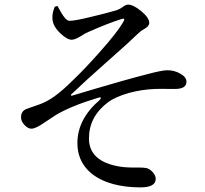

<svg xmlns="http://www.w3.org/2000/svg" viewBox="-20 -775 889 831"><path d="M588 36Q524 36 471 22Q401 3 361 -38Q315 -85 315 -156Q315 -259 411 -342Q418 -349 416.5 -352Q415 -355 405 -352Q289 -317 223 -278Q204 -266 176 -247Q135 -218 116 -218Q101 -218 86 -234Q71 -250 71 -267Q71 -295 96 -304Q102 -306 116 -311Q159 -325 178 -335Q227 -359 298 -430Q349 -479 411 -549Q487 -634 513 -679Q526 -700 504 -692Q449 -675 361 -636Q347 -630 329 -618Q304 -603 290 -603Q270 -603 240 -632Q208 -663 207 -694Q205 -717 217 -746L229 -749Q231 -745 235 -738Q263 -685 280 -685Q301 -684 374 -702Q434 -716 482 -730Q498 -735 513 -746Q525 -755 534 -755Q557 -755 591 -727Q626 -698 626 -676Q626 -662 605 -650Q589 -641 581 -633Q538 -591 448 -512Q345 -421 289 -367Q286 -364 287 -362Q288 -360 292 -361Q320 -369 386 -389Q526 -430 568 -441Q585 -445 614 -453Q681 -471 704 -471Q734 -471 759 -457Q787 -442 787 -421Q787 -390 737 -390Q730 -390 716 -390Q678 -391 652 -390Q595 -388 539 -373Q479 -356 447 -332Q365 -270 365 -176Q365 -76 498 -54Q528 -49 574 -50Q601 -50 611 -48Q626 -46 640 -31Q654 -16 654 -1Q654 36 588 36Z"/></svg>

Font: GenRyuMin TW M
Style: Regular
Weight: 500
Version: Version 1.501;PS 1;hotconv 16.6.51;makeotf.lib2.5.65220